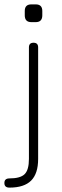

<svg xmlns="http://www.w3.org/2000/svg" viewBox="-42 -656 284 876"><path d="M101 -555Q71 -555 71 -586V-606Q71 -636 101 -636H121Q151 -636 151 -606V-586Q151 -555 121 -555ZM1 158Q51 158 70.5 138.5Q90 119 90 69V-440Q90 -461 111 -461Q132 -461 132 -440V69Q132 136 100 168Q68 200 1 200Q-22 200 -22 179Q-22 158 1 158Z"/></svg>

Font: Jura Light
Style: Regular
Weight: 300
Designer: Daniel Johnson, Alexei Vanyashin
Foundry: Daniel Johnson
Version: Version 5.103